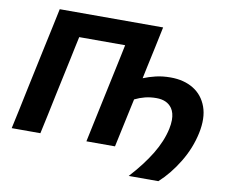

<svg xmlns="http://www.w3.org/2000/svg" viewBox="-90 -826 1292 1091"><g transform="rotate(10 556.0 -280.5)"><path d="M719 152Q793 71 838.2 -3.5Q883.5 -78 899.5 -151.5Q905.5 -180 905.5 -203.5Q905.5 -244 888 -270Q859.5 -311 797.5 -311Q762 -311 731.8 -303.2Q701.5 -295.5 673.5 -281.5L662 -228.5Q648 -162 636.5 -109.5Q625 -56.5 613 0H448Q460 -57 471.5 -111Q483 -165 497.5 -233.5L543.5 -449.5Q550.5 -484 557.5 -515.5Q564 -546.5 570 -576H305Q298.5 -546.5 292 -515.5Q285.5 -484 278 -448.5L232 -233Q217.5 -164.5 206.5 -111Q195 -57.5 182.5 0H17Q29.5 -57.5 41 -111Q52 -164.5 66.5 -233L117.5 -473.5Q132.5 -542.5 144.2 -597.8Q156 -653 168.5 -713H765Q752.5 -654 741 -598.5Q729 -543 714 -473L700.5 -408.5Q733 -422 771.8 -431.2Q810.5 -440.5 857 -440.5Q934 -440.5 988.8 -407Q1043.5 -373.5 1066.5 -310Q1089.5 -246.5 1070.5 -157Q1051.5 -67.5 1001.8 14.2Q952 96 890 152Z"/></g></svg>

Font: Heraclito
Style: Bold Italic
Weight: 700
Italic angle: -12°
Designer: Kostas Bartsokas (font) & Cristiano Sobral (main changes)
Foundry: Kostas Bartsokas (font) & Cristiano Sobral (main changes)
Version: Version 1.00;July 8, 2020;FontCreator 13.0.0.2655 64-bit